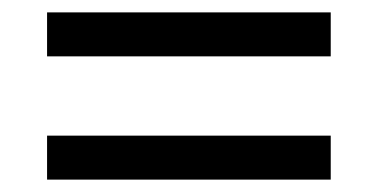

<svg xmlns="http://www.w3.org/2000/svg" viewBox="-20 -507 612 310"><path d="M56 -416V-487H514V-416ZM56 -217V-288H514V-217Z"/></svg>

Font: Noto Sans Old Persian
Style: Regular
Weight: 400
Designer: Monotype Design Team
Foundry: Monotype Imaging Inc.
Version: Version 2.001; ttfautohint (v1.8.4.7-5d5b)